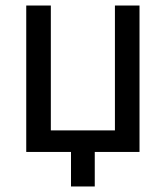

<svg xmlns="http://www.w3.org/2000/svg" viewBox="-20 -550 600 695"><path d="M237 0H75V-530H164V-78H396V-530H485V0H323V125H237Z"/></svg>

Font: Golos UI
Style: Regular
Weight: 400
Designer: A.Korolkova, Vitaly Kuzmin
Foundry: ParaType Ltd
Version: Version 2.000